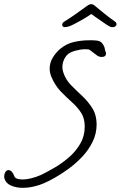

<svg xmlns="http://www.w3.org/2000/svg" viewBox="-26 -823 578 920"><path d="M82 77Q51 77 25.5 65.5Q0 54 -6 27Q-6 10 0 1Q6 -8 14 -8Q32 -8 43 22Q49 37 83 37Q100 37 123 31.5Q146 26 171 15Q198 2 233.5 -18.5Q269 -39 302.5 -67.5Q336 -96 358 -133.5Q380 -171 380 -217Q380 -256 362.5 -283Q345 -310 318.5 -333.5Q292 -357 265 -385Q238 -413 220 -455Q216 -465 214 -475Q212 -485 212 -494Q212 -523 227.5 -548Q243 -573 264 -590Q293 -614 329 -622Q365 -630 402 -630Q410 -630 418 -630Q426 -630 433 -629Q454 -628 463.5 -616Q473 -604 475.5 -592.5Q478 -581 478 -580Q482 -573 482 -567Q482 -550 461 -550Q449 -550 438 -558L405 -583Q401 -586 395 -586.5Q389 -587 381 -587Q362 -587 337 -580.5Q312 -574 299 -563Q286 -551 279.5 -534.5Q273 -518 273 -501Q273 -487 278 -474Q289 -441 314.5 -415Q340 -389 368.5 -362.5Q397 -336 417 -303.5Q437 -271 437 -227Q437 -183 418 -144Q399 -105 368.5 -72.5Q338 -40 303 -14.5Q268 11 236 29Q204 47 182 56Q162 65 135 71Q108 77 82 77ZM285 -693Q272 -693 272 -705Q272 -708 274.5 -712.5Q277 -717 286 -722Q309 -736 337 -756Q365 -776 390 -794Q402 -803 411 -803Q421 -803 430 -794Q452 -776 476.5 -756Q501 -736 522 -722Q530 -717 531.5 -712Q533 -707 532 -705Q532 -701 527 -697Q522 -693 517 -693Q515 -693 509 -693Q503 -693 486 -704Q476 -710 456 -724.5Q436 -739 411 -756Q396 -745 377.5 -734Q359 -723 344.5 -715.5Q330 -708 326 -706Q319 -702 307 -697.5Q295 -693 285 -693Z"/></svg>

Font: Grape Nuts
Style: Regular
Weight: 400
Designer: Robert E. Leuschke
Foundry: Robert E. Leuschke
Version: Version 1.010; ttfautohint (v1.8.3)